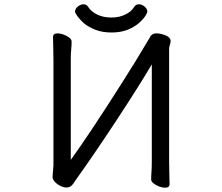

<svg xmlns="http://www.w3.org/2000/svg" viewBox="-20 -864 1040 898"><path d="M669 -809Q669 -804 659.5 -789Q650 -774 629.5 -756Q609 -738 577 -725Q545 -712 502 -712Q459 -712 427 -724.5Q395 -737 374 -754Q346 -779 334 -801Q331 -806 331 -809Q331 -823 344 -833.5Q357 -844 371 -844Q385 -844 393 -831Q406 -810 434.5 -796Q463 -782 500.5 -782Q538 -782 566 -796Q594 -809 607 -831Q615 -844 629 -844Q643 -844 656 -833.5Q669 -823 669 -809ZM771 -636V-110Q771 -92 772 -51.5Q773 -11 773 -3Q773 14 752 14Q740 14 725 8.5Q710 3 698.5 -6Q687 -15 687 -25Q687 -42 688.5 -61Q690 -80 690 -111V-563Q631 -463 526 -303Q416 -136 339 -29Q332 -18 322 -4Q310 13 291 13Q278 13 262.5 5.5Q247 -2 236.5 -13.5Q226 -25 226 -35.5Q226 -46 228 -64.5Q230 -83 230 -91V-584Q230 -603 229 -643Q228 -683 228 -691Q228 -708 250 -708Q262 -708 277 -702.5Q292 -697 303.5 -688.5Q315 -680 315 -669Q315 -652 313 -633Q311 -614 311 -583V-116Q401 -241 547 -471Q613 -574 675 -679Q682 -690 684 -695Q689 -703 702 -707Q705 -708 712 -708Q728 -708 749.5 -700.5Q771 -693 776 -681Q778 -678 778 -671.5Q778 -665 774.5 -654.5Q771 -644 771 -636Z"/></svg>

Font: Moon Stars Kai HW
Style: Bold
Weight: 700
Designer: GuiWonder
Version: Version 1.101